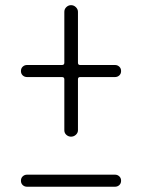

<svg xmlns="http://www.w3.org/2000/svg" viewBox="-20 -670 540 730"><path d="M83 40Q73.2 40 66.4 33.7Q59.6 27.3 59.6 17.1Q59.6 6.8 66.4 0.5Q73.2 -5.9 83 -5.9H417Q426.8 -5.9 433.6 0.5Q440.4 6.8 440.4 17.1Q440.4 27.3 433.6 33.7Q426.8 40 417 40ZM83 -377Q73.2 -377 66.4 -383.3Q59.6 -389.6 59.6 -399.9Q59.6 -410.2 66.4 -416.5Q73.2 -422.9 83 -422.9H215.8Q224.6 -422.9 224.6 -431.6V-625Q224.6 -635.7 232.4 -643.1Q240.2 -650.4 250 -650.4Q260.7 -650.4 268.6 -642.6Q276.4 -634.8 276.4 -625V-431.6Q276.4 -422.9 284.2 -422.9H417Q426.8 -422.9 433.6 -416.5Q440.4 -410.2 440.4 -399.9Q440.4 -389.6 433.6 -383.3Q426.8 -377 417 -377H284.2Q276.4 -377 276.4 -368.2V-174.8Q276.4 -165 268.6 -157.7Q260.7 -150.4 250 -150.4Q240.2 -150.4 232.4 -157.2Q224.6 -164.1 224.6 -174.8V-368.2Q224.6 -377 215.8 -377Z"/></svg>

Font: Rounded-X Mgen+ 1m light
Style: Regular
Weight: 200
Designer: [Source Han Sans]
Ryoko NISHIZUKA  (kana & ideographs); Paul D. Hunt (Latin, Greek & Cyrillic); Wenlong ZHANG  (bopomofo
Version: Version 1.059.20150602